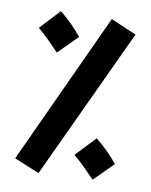

<svg xmlns="http://www.w3.org/2000/svg" viewBox="-83 -763 673 857"><g transform="rotate(10 253.5 -334.0)"><path d="M151 33 470 -651 354 -701 37 -14ZM138 -511 224 -597C198 -629 163 -666 124 -696L40 -606C79 -573 100 -550 138 -511ZM394 20 480 -66C453 -99 418 -135 380 -165L295 -75C334 -43 355 -19 394 20Z"/></g></svg>

Font: Noto Sans Arabic UI ExtraCondensed Extra
Style: Regular
Weight: 800
Width: 3
Designer: Nadine Chahine - Monotype Design Team
Foundry: Monotype Imaging Inc.
Version: Version 1.900